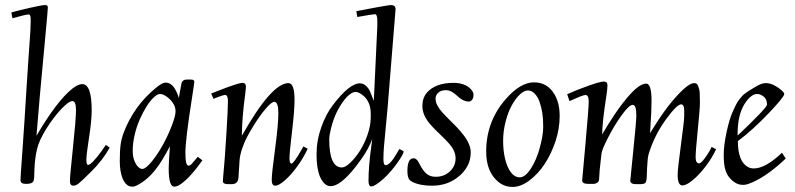

<svg xmlns="http://www.w3.org/2000/svg" viewBox="-20 -726 3137 758"><path d="M101.1 -650.9Q101.1 -668.9 93 -668.9Q82.8 -668.9 29.1 -654.1L24.9 -677Q55.7 -685.5 101.2 -695.8Q146.7 -706.1 157.8 -706.1Q168.9 -706.1 168.9 -697.3Q168.9 -688.5 160.2 -595.5Q131.1 -286.9 124 -189.9Q205.6 -329.3 266.8 -377Q289.1 -394 304.9 -394Q342 -394 342 -290Q342 -250.2 331.5 -182.7Q321 -115.2 321 -95.1Q321 -75 327.6 -75Q341.3 -75 382.1 -131.1L397.9 -154.1L413.1 -143.1Q385 -93 341.8 -50.2Q298.6 -7.3 288.7 -0.1Q278.8 7.1 269 7.1Q256.1 7.1 256.1 -12.1Q256.1 -31.2 268.1 -143.8Q280 -256.3 280 -291.6Q280 -326.9 265.7 -326.9Q251.5 -326.9 221.3 -294.9Q191.2 -262.9 162.4 -216.9Q133.5 -170.9 125.5 -134.5Q117.4 -98.1 116 -58.1L115 -29.1Q115 -12.9 108.9 -6.5Q102.8 0 81.9 0Q61 0 61 -14.9Q61 -29.8 66.8 -105.8Q72.5 -181.9 76.3 -244.4Q80.1 -306.9 85.3 -387.2Q90.6 -467.5 93.1 -505.9Q95.7 -544.2 97.7 -571Q99.6 -597.9 100.1 -608.4Q101.1 -628.9 101.1 -638.9Z M668 11Q646 11 646 -61Q646 -85.4 650.9 -148.9Q618.2 -86.2 592.2 -54.3Q566.2 -22.5 540.4 -5.7Q514.6 11 505 11Q495.4 11 489.1 8.5Q482.9 6.1 476.1 -1.3Q469.2 -8.8 464.4 -20.5Q452.9 -48.1 452.9 -89.6Q452.9 -131.1 456.2 -155Q459.5 -179 468.3 -202.1Q507.6 -306.4 594 -377.9Q620.4 -399.9 632.7 -399.9Q645 -399.9 653.9 -393.7Q662.8 -387.5 668.5 -378.4Q680.2 -359.9 686 -339.1L696 -395Q699 -412.1 719 -412.1H729Q740.5 -412.1 743.8 -410Q747.1 -408 747.1 -402.8Q747.1 -397.7 738.3 -341.8Q711.9 -174.1 711.9 -123Q711.9 -72 723.9 -72Q731 -72 737.4 -79.6Q743.9 -87.2 746.3 -90Q748.8 -92.8 753.2 -97.9Q757.6 -103 761 -106.9L779.1 -93Q731.9 -26.4 695.1 -0.2Q679.2 11 668 11ZM532 -255.1Q519.5 -227.3 511.7 -194.1Q503.9 -160.9 503.9 -130.4Q503.9 -99.9 516.1 -79.5Q528.3 -59.1 541.6 -59.1Q554.9 -59.1 578 -86.9Q601.1 -114.7 621.8 -152Q642.6 -189.2 657.8 -228.8Q673.1 -268.3 673.1 -286.5Q673.1 -304.7 662 -320.3Q650.9 -335.9 636.6 -345.5Q622.3 -355 612.1 -355Q601.8 -355 587.5 -341.9Q573.2 -328.9 558.8 -305.9Q544.4 -283 532 -255.1Z M868.9 -351.1Q861.6 -351.1 832.3 -339.8L822.8 -335.9L813.7 -356.9Q818.1 -358.4 846.4 -369.6Q921.4 -398.9 937.7 -398.9Q950.9 -398.9 950.9 -383.1Q950.9 -377 947.3 -348.4Q935.5 -261.7 934.8 -189.9Q1052 -397.9 1118.9 -397.9Q1142.8 -397.9 1142.8 -332Q1142.8 -289.3 1132.8 -205.8Q1122.8 -122.3 1122.8 -101.2Q1122.8 -80.1 1130.9 -80.1Q1139.2 -80.1 1169.9 -134Q1174.8 -142.8 1177.7 -147.9L1194.8 -138.9Q1178.7 -103.8 1153.9 -69.6Q1129.2 -35.4 1104.9 -14.2Q1080.6 7.1 1066.7 7.1Q1052.7 7.1 1052.7 -16Q1052.7 -39.1 1065.8 -136.7Q1078.9 -234.4 1078.9 -279.2Q1078.9 -324 1062.7 -324Q1052 -324 1028 -295.7Q1003.9 -267.3 978.3 -225.2Q952.6 -183.1 942.6 -157.3Q932.6 -131.6 929.6 -117.6Q926.5 -103.5 925.8 -93.6Q925 -83.7 923.8 -60.8Q922.6 -37.8 921.4 -23.7Q919.2 1 894.8 1H878.9Q869.6 1 864.4 -2.3Q859.1 -5.6 859.9 -13.9Q867.9 -99.1 873.9 -199.7Q879.9 -300.3 879.9 -325.7Q879.9 -351.1 868.9 -351.1Z M1502.7 -74Q1519.8 -74 1547.4 -122.1L1556.6 -137.9L1573.7 -128.9Q1573.7 -119.9 1556.6 -94.5Q1526.9 -49.8 1493.5 -19.9Q1460.2 10 1445.8 10Q1434.8 10 1434.8 -12.9Q1434.8 -68.4 1446 -149.7L1449.7 -178Q1433.8 -131.1 1384 -67.6Q1323.7 9 1285.6 9Q1259.3 9 1242.9 -29.5Q1229.7 -61.3 1229.7 -116.1Q1229.7 -170.9 1248.3 -223.4Q1266.8 -275.9 1294.7 -312Q1359.9 -397 1400.6 -397Q1413.8 -397 1424.3 -387.6Q1434.8 -378.2 1439.8 -367.3Q1444.8 -356.4 1449.6 -343.4Q1454.3 -330.3 1455.8 -327.9L1469.7 -624V-643.1Q1469.7 -669.9 1460.3 -669.9Q1450.9 -669.9 1390.6 -658.9L1386.7 -681.9Q1410.9 -687 1464 -696.5Q1517.1 -706.1 1522.7 -706.1Q1541.7 -706.1 1541.7 -689.9L1509.8 -295.9Q1506.8 -262.2 1502.3 -216.6Q1497.8 -170.9 1495.7 -145.4Q1493.7 -119.9 1493.7 -96.9Q1493.7 -74 1502.7 -74ZM1279.8 -176Q1279.8 -64.9 1329.8 -64.9Q1343.3 -64.9 1362.8 -83.5Q1382.3 -102.1 1400.3 -129.8Q1418.2 -157.5 1430.9 -193.8Q1443.6 -230.2 1443.6 -262V-278.1Q1443.6 -332.5 1401.6 -357.4Q1391.8 -363 1382.9 -363Q1374 -363 1361.7 -354Q1349.4 -345 1339.1 -331.3Q1319.3 -304.4 1307.9 -280Q1296.4 -255.6 1288.1 -224Q1279.8 -192.4 1279.8 -176Z M1588.4 -51Q1588.4 -101.1 1612.5 -101.1Q1625.5 -101.1 1634.5 -82Q1652.8 -43.7 1674.3 -33.4Q1685.8 -28.1 1700.4 -28.1Q1733.4 -28.1 1756 -49.2Q1778.6 -70.3 1778.6 -101.1Q1778.6 -130.6 1752.4 -159.7Q1741 -172.9 1726.9 -186.2Q1712.9 -199.5 1699 -213.4Q1685.1 -227.3 1673.3 -241.7Q1647.5 -274.4 1647.5 -307.1Q1647.5 -339.8 1665.5 -360.4Q1699.5 -398.9 1770.5 -398.9Q1814 -398.9 1837.4 -375.5Q1849.4 -363.5 1849.4 -351.8Q1849.4 -340.1 1844.2 -332.5Q1839.1 -325 1829.8 -325Q1820.6 -325 1810.5 -329.6Q1800.5 -334.2 1792.8 -340.8Q1785.2 -347.4 1777.3 -354Q1759 -370.1 1740.5 -370.1Q1721.9 -370.1 1710.7 -360.4Q1699.5 -350.6 1699.5 -336.8Q1699.5 -323 1707.2 -308.8Q1714.8 -294.7 1727.1 -281.2Q1739.3 -267.8 1754.2 -253.4Q1769 -239 1783.8 -223.4Q1798.6 -207.8 1810.8 -191.7Q1838.4 -155.3 1838.4 -125.1Q1838.4 -95 1826.4 -72.3Q1814.5 -49.6 1794.4 -32.2Q1749.5 7.1 1686.5 7.1Q1651.9 7.1 1627.8 -0.1Q1603.8 -7.3 1596.1 -16.8Q1588.4 -26.4 1588.4 -51Z M1899.4 -127.9Q1899.4 -246.8 1977.1 -335.2Q2034.4 -400.9 2088.4 -400.9Q2141.8 -400.9 2169.7 -352.5Q2189.5 -318.1 2189.5 -267.9Q2189.5 -217.8 2172.9 -167.8Q2156.2 -117.9 2130.2 -78.5Q2104.2 -39.1 2069.9 -13.5Q2035.6 12 2003.9 12Q1972.2 12 1948.2 -7.3Q1899.4 -46.6 1899.4 -127.9ZM2000.1 -309.4Q1985.6 -283 1976 -245.5Q1966.3 -208 1966.3 -169.8Q1966.3 -131.6 1974 -99Q1981.7 -66.4 1996.6 -46.1Q2011.5 -25.9 2032.2 -25.9Q2053 -25.9 2075.2 -59.4Q2097.4 -93 2111 -142.5Q2124.5 -191.9 2124.5 -225.2Q2124.5 -258.5 2121 -280.3Q2117.4 -302 2110.6 -322.4Q2103.8 -342.8 2091.4 -355.8Q2079.1 -368.9 2064 -368.9Q2048.8 -368.9 2031.7 -352.4Q2014.6 -335.9 2000.1 -309.4Z M2291.3 -351.1Q2287.1 -351.1 2270.3 -345L2228.3 -326.9L2219.2 -354Q2254.9 -370.4 2302.2 -387.2Q2349.6 -404.1 2363.9 -404.1Q2378.2 -404.1 2378.2 -389.8Q2378.2 -375.5 2373.3 -343.3Q2357.9 -245.1 2357.2 -195.1Q2359.6 -199.2 2363.8 -206.4Q2367.9 -213.6 2380.9 -234.5Q2393.8 -255.4 2406.6 -274.4Q2419.4 -293.5 2437 -316.7Q2454.6 -339.8 2470.2 -356.4Q2507.3 -396 2531.2 -396Q2552.2 -396 2552.2 -327.9Q2552.2 -285.6 2547.6 -220.7L2546.1 -200Q2551.8 -209 2561.3 -224.1Q2599.4 -285.4 2632.8 -325.2Q2694.1 -397.9 2720.2 -397.9Q2731.4 -397.9 2735.1 -388.9Q2738.8 -379.9 2740.2 -374.3Q2741.7 -368.7 2742.4 -359.4Q2743.2 -346.7 2743.2 -321.5Q2743.2 -296.4 2734.7 -212.9Q2726.3 -129.4 2726.3 -105.2Q2726.3 -81.1 2740.2 -81.1Q2750 -81.1 2773.2 -116.9Q2783.9 -132.6 2789.3 -146L2807.1 -137Q2791.3 -102.3 2765.3 -68.5Q2739.3 -34.7 2714.2 -14.3Q2689.2 6.1 2674.3 6.1Q2655.3 6.1 2655.3 -35.9Q2655.3 -57.6 2668.2 -153.7Q2681.2 -249.8 2681.2 -268.1V-289.6Q2681.2 -314 2669.2 -314Q2652.1 -314 2608.2 -253.4Q2562.3 -189.9 2540.3 -116Q2540.3 -115.7 2539.4 -111.9Q2538.6 -108.2 2537.8 -103Q2537.1 -97.9 2536.4 -88.1Q2534.2 -63.7 2533.7 -36.5Q2533.2 -9.3 2528 -4.2Q2522.7 1 2507.3 1H2491.2Q2468.3 1 2468.3 -12.9Q2468.3 -16.6 2480.2 -131.8Q2492.2 -247.1 2492.2 -271.7Q2492.2 -312 2477.9 -312Q2463.6 -312 2434.2 -271.1Q2404.8 -230.2 2380.5 -182.5Q2356.2 -134.8 2354.9 -120.6Q2353.5 -106.4 2351.3 -89.8Q2346.9 -56.6 2345.2 -19Q2345.2 -10.3 2338.3 -5.1Q2331.3 0 2321.3 0H2302.2Q2278.3 0 2278.3 -13.9Q2278.3 -14.6 2291.3 -157.3Q2304.2 -300 2304.2 -325.6Q2304.2 -351.1 2291.3 -351.1Z M2962.6 -383.3Q2986.3 -397.9 3002.6 -397.9Q3018.8 -397.9 3034.5 -390.3Q3050.3 -382.6 3063.2 -371.6Q3076.2 -360.6 3076.2 -354.7Q3076.2 -348.9 3059.1 -328.2Q3042 -307.6 3016.4 -280.8Q2953.4 -214.1 2893.1 -168.9Q2893.1 -87.9 2933.3 -66.4Q2943.6 -61 2956.1 -61Q3001.2 -61 3065.2 -121.1Q3066.4 -122.6 3067.1 -123L3082 -100.1Q3012 -33.9 2952.9 -7.3Q2928 3.9 2915.5 3.9Q2903.1 3.9 2894.4 1Q2885.7 -2 2875.4 -9.6Q2865 -17.3 2856.7 -28.6Q2848.4 -39.8 2842.8 -58.7Q2837.2 -77.6 2837.2 -115Q2837.2 -152.3 2848.6 -205Q2860.1 -257.6 2872.1 -283.8Q2884 -310.1 2889.2 -319.1Q2894.3 -328.1 2900.3 -335.3Q2906.2 -342.5 2910.4 -347.3Q2914.6 -352.1 2922 -357.4Q2929.4 -362.8 2932.9 -365.1Q2936.3 -367.4 2945.2 -372.7Q2954.1 -377.9 2962.6 -383.3ZM2892.1 -190.9Q2892.3 -191.2 2906.1 -204.2Q2919.9 -217.3 2935.8 -232.8Q2951.7 -248.3 2968.5 -265.6Q3008.1 -305.4 3008.1 -313Q3008.1 -334.2 2994.9 -344.6Q2981.7 -355 2969 -355Q2956.3 -355 2943.4 -344.2Q2930.4 -333.5 2918.7 -314.5Q2892.1 -270.5 2892.1 -199Z"/></svg>

Font: Linden Hill
Style: Italic
Weight: 400
Italic angle: -5.60001°
Version: Version 1.201